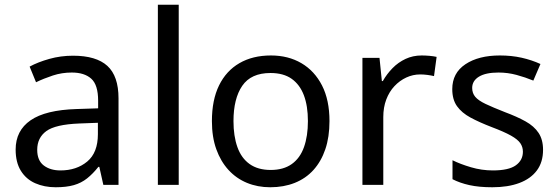

<svg xmlns="http://www.w3.org/2000/svg" viewBox="-20 -780 2356 810"><path d="M288 -545Q386 -545 433 -502Q480 -459 480 -365V0H416L399 -76H395Q372 -47 347.5 -27.5Q323 -8 291.5 1Q260 10 215 10Q167 10 128.5 -7Q90 -24 68 -59.5Q46 -95 46 -149Q46 -229 109 -272.5Q172 -316 303 -320L394 -323V-355Q394 -422 365 -448Q336 -474 283 -474Q241 -474 203 -461.5Q165 -449 132 -433L105 -499Q140 -518 188 -531.5Q236 -545 288 -545ZM314 -259Q214 -255 175.5 -227Q137 -199 137 -148Q137 -103 164.5 -82Q192 -61 235 -61Q303 -61 348 -98.5Q393 -136 393 -214V-262Z M734 0H646V-760H734Z M1370 -269Q1370 -202 1352.5 -150.5Q1335 -99 1302.5 -63Q1270 -27 1223.5 -8.5Q1177 10 1120 10Q1067 10 1022 -8.5Q977 -27 944 -63Q911 -99 892.5 -150.5Q874 -202 874 -269Q874 -358 904 -419.5Q934 -481 990 -513.5Q1046 -546 1123 -546Q1196 -546 1251.5 -513.5Q1307 -481 1338.5 -419.5Q1370 -358 1370 -269ZM965 -269Q965 -206 981.5 -159.5Q998 -113 1033 -88Q1068 -63 1122 -63Q1176 -63 1211 -88Q1246 -113 1262.5 -159.5Q1279 -206 1279 -269Q1279 -333 1262 -378Q1245 -423 1210.5 -447.5Q1176 -472 1121 -472Q1039 -472 1002 -418Q965 -364 965 -269Z M1759 -546Q1774 -546 1791.5 -544.5Q1809 -543 1822 -540L1811 -459Q1798 -462 1782.5 -464Q1767 -466 1753 -466Q1722 -466 1694 -453Q1666 -440 1644 -416.5Q1622 -393 1609.5 -360Q1597 -327 1597 -286V0H1509V-536H1581L1591 -438H1595Q1612 -468 1636 -492.5Q1660 -517 1691 -531.5Q1722 -546 1759 -546Z M2271 -148Q2271 -96 2245 -61Q2219 -26 2171 -8Q2123 10 2057 10Q2001 10 1960.5 1Q1920 -8 1889 -24V-104Q1921 -88 1966.5 -74.5Q2012 -61 2059 -61Q2126 -61 2156 -82.5Q2186 -104 2186 -140Q2186 -160 2175 -176Q2164 -192 2135.5 -208Q2107 -224 2054 -244Q2002 -264 1965 -284Q1928 -304 1908 -332Q1888 -360 1888 -404Q1888 -472 1943.5 -509Q1999 -546 2089 -546Q2138 -546 2180.5 -536.5Q2223 -527 2260 -510L2230 -440Q2196 -454 2159 -464Q2122 -474 2083 -474Q2029 -474 2000.5 -456.5Q1972 -439 1972 -409Q1972 -387 1985 -371.5Q1998 -356 2028.5 -341.5Q2059 -327 2110 -307Q2161 -288 2197 -268Q2233 -248 2252 -219.5Q2271 -191 2271 -148Z"/></svg>

Font: Noto Sans Khmer UI
Style: Regular
Weight: 400
Designer: Danh Hong and the Monotype Design Team
Foundry: Monotype Imaging Inc.
Version: Version 2.002